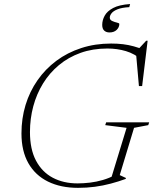

<svg xmlns="http://www.w3.org/2000/svg" viewBox="-20 -896 740 926"><path d="M354 -11.5Q382.5 -11.5 414 -15.2Q445.5 -19 476.2 -28Q507 -37 534 -51.5L513 -26L590.5 -279.5L487.5 -292.5L492 -306H699.5L695 -292.5L626.5 -279.5L557.5 -51.5L587.5 -37.5L586 -33Q552 -20.5 514.5 -10.5Q477 -0.5 437.5 4.8Q398 10 356.5 10Q273 10 211.5 -20.2Q150 -50.5 116.8 -109Q83.5 -167.5 83.5 -252.5Q83.5 -324.5 103.2 -389.5Q123 -454.5 160.8 -508.8Q198.5 -563 251.8 -602.8Q305 -642.5 371.8 -664.2Q438.5 -686 516 -686Q546.5 -686 573.2 -682.8Q600 -679.5 625.2 -672.5Q650.5 -665.5 675 -655.5L645.5 -657L685 -699.5H692L665.5 -481H650L635.5 -645L666 -605.5Q629.5 -637 587.2 -649.5Q545 -662 498 -662Q427 -662 368.5 -641Q310 -620 264.5 -582.2Q219 -544.5 187.8 -493.8Q156.5 -443 140.5 -383.2Q124.5 -323.5 124.5 -259Q124.5 -176.5 153.5 -121.5Q182.5 -66.5 234.2 -39Q286 -11.5 354 -11.5ZM555.5 -780.5Q555.5 -764.5 542.8 -752Q530 -739.5 508 -739.5Q492.5 -739.5 482.8 -748.2Q473 -757 473 -776Q473 -798.5 484.8 -820.2Q496.5 -842 525.8 -857.5Q555 -873 607.5 -876.5L603.5 -861.5Q567.5 -859.5 547 -851.2Q526.5 -843 518 -832Q509.5 -821 509.5 -811Q509.5 -800 521 -794.8Q532.5 -789.5 544 -787Q555.5 -784.5 555.5 -780.5Z"/></svg>

Font: Newsreader 16pt 16pt ExtraLight
Style: Italic
Weight: 250
Italic angle: -17°
Version: Version 1.003